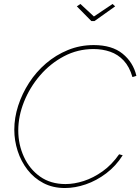

<svg xmlns="http://www.w3.org/2000/svg" viewBox="-20 -941 707 967"><path d="M307 6Q246 6 198.5 -19Q151 -44 118.5 -86Q86 -128 69 -180.5Q52 -233 52 -288Q52 -348 71.5 -408.5Q91 -469 126.5 -524Q162 -579 211.5 -621.5Q261 -664 322 -689Q383 -714 452 -714Q544 -714 597.5 -670.5Q651 -627 667 -559L647 -553Q632 -605 603 -636Q574 -667 535 -680.5Q496 -694 451 -694Q371 -694 302 -657.5Q233 -621 181.5 -561Q130 -501 101 -428.5Q72 -356 72 -284Q72 -213 100.5 -151Q129 -89 182 -51.5Q235 -14 310 -14Q354 -14 402 -29.5Q450 -45 496.5 -78Q543 -111 580 -164L598 -159Q564 -105 515 -68Q466 -31 412 -12.5Q358 6 307 6ZM367 -909 385 -921 453 -858 547 -921 560 -909 456 -835H440Z"/></svg>

Font: Raleway Thin
Style: Italic
Weight: 100
Italic angle: -12°
Designer: Matt McInerney, Pablo Impallari, Rodrigo Fuenzalida
Foundry: Matt McInerney, Pablo Impallari, Rodrigo Fuenzalida
Version: Version 4.026